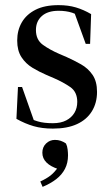

<svg xmlns="http://www.w3.org/2000/svg" viewBox="-20 -488 436 748"><path d="M186 13Q144 13 111 3.5Q78 -6 44 -25L50 -149H66L113 -16H79V-35Q104 -22 127.5 -15Q151 -8 186 -8Q217 -8 238 -19Q259 -30 270 -48.5Q281 -67 281 -91Q281 -130 253.5 -149Q226 -168 189 -184L161 -196Q133 -208 106.5 -224Q80 -240 63.5 -265.5Q47 -291 47 -330Q47 -370 65 -401Q83 -432 118.5 -450Q154 -468 208 -468Q246 -468 276 -459Q306 -450 335 -433L331 -317H314L269 -441H306V-413Q284 -431 261 -438.5Q238 -446 208 -446Q166 -446 143 -425.5Q120 -405 120 -371Q120 -333 147 -313.5Q174 -294 211 -278L239 -266Q268 -253 295.5 -237.5Q323 -222 340.5 -196.5Q358 -171 358 -130Q358 -87 338 -54.5Q318 -22 280 -4.5Q242 13 186 13ZM245 117Q245 147 233 170Q221 193 199 210Q177 227 146 240L137 219Q161 208 176.5 196Q192 184 209 160L208 171Q177 161 161 145Q145 129 145 107Q145 85 159.5 71Q174 57 194 57Q206 57 216.5 60.5Q227 64 237 71Q242 81 243.5 94.5Q245 108 245 117Z"/></svg>

Font: Source Serif 4 60pt SemiBold
Style: Regular
Weight: 600
Version: Version 4.004;hotconv 1.0.116;makeotfexe 2.5.65601